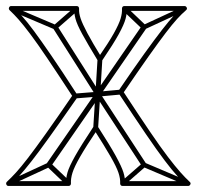

<svg xmlns="http://www.w3.org/2000/svg" viewBox="-28 -608 651 636"><path d="M127 -67 141 -57 303 -291Q303 -291 303 -291Q303 -291 303 -291L456 -513L442 -523L289 -301Q289 -301 289 -301Q289 -301 289 -301ZM442 -58 456 -66 303 -300Q303 -300 303 -300Q303 -300 303 -300L162 -522L148 -514L289 -292Q289 -292 289 -292Q289 -292 289 -292ZM193 6 205 -6 140 -68Q138 -70 135.5 -70.5Q133 -71 131 -69L-3 -7L3 7L137 -55Q139 -56 133 -57Q127 -58 128 -56ZM12 -587 6 -573 152 -511Q154 -510 156.5 -510.5Q159 -511 160 -512L231 -574L221 -586L150 -524Q148 -523 154 -523.5Q160 -524 158 -525ZM592 7 598 -7 452 -69Q450 -71 448 -70.5Q446 -70 444 -68L373 -6L383 6L454 -56Q456 -58 450 -57Q444 -56 446 -55ZM390 -586 378 -574 443 -512Q445 -511 447.5 -510.5Q450 -510 452 -511L586 -573L580 -587L446 -525Q444 -524 450.5 -523.5Q457 -523 455 -524ZM220 -298 222 -282 297 -288Q297 -288 297 -288Q297 -288 297 -288L373 -295L371 -311L295 -304Q295 -304 295 -304Q295 -304 295 -304ZM311 -411H295L288 -296Q288 -296 288 -296.5Q288 -297 288 -297L281 -186L297 -184L304 -295Q304 -296 304 -296Q304 -296 304 -296ZM378 8H595Q600 8 602.5 3Q605 -2 600 -6Q586 -19 569.5 -37.5Q553 -56 528.5 -88Q504 -120 468 -173Q432 -226 379 -307V-298Q430 -373 464 -421Q498 -469 520.5 -498.5Q543 -528 558.5 -545Q574 -562 588 -574Q593 -578 590.5 -583Q588 -588 583 -588H384Q380 -588 378 -585.5Q376 -583 376 -579Q377 -565 371.5 -546.5Q366 -528 349 -497.5Q332 -467 296 -415H310Q278 -467 261.5 -498Q245 -529 239 -547Q233 -565 234 -579Q234 -583 232 -585.5Q230 -588 226 -588H9Q4 -588 2 -583Q0 -578 4 -574Q18 -561 33.5 -543.5Q49 -526 72 -495.5Q95 -465 129 -414.5Q163 -364 214 -286V-295Q160 -216 124 -165.5Q88 -115 64.5 -84.5Q41 -54 25 -36.5Q9 -19 -5 -6Q-9 -2 -7 3Q-5 8 0 8H199Q203 8 205 5.5Q207 3 207 0Q206 -16 212 -35.5Q218 -55 237.5 -89Q257 -123 296 -181H282Q319 -123 338.5 -89Q358 -55 364.5 -35.5Q371 -16 370 0Q370 3 372 5.5Q374 8 378 8ZM378 -8 386 0Q387 -17 381 -36.5Q375 -56 355.5 -91.5Q336 -127 296 -189Q294 -193 289.5 -193Q285 -193 282 -189Q241 -127 221 -91.5Q201 -56 195.5 -36.5Q190 -17 191 0L199 -8H0L5 6Q19 -7 35.5 -25Q52 -43 76 -73.5Q100 -104 136.5 -155Q173 -206 228 -285Q230 -290 228 -294Q177 -373 142 -424Q107 -475 84 -506Q61 -537 44.5 -555Q28 -573 14 -586L9 -572H226L218 -581Q217 -565 222 -546Q227 -527 244.5 -495Q262 -463 296 -407Q298 -403 302.5 -403Q307 -403 310 -407Q348 -463 365.5 -495Q383 -527 388 -546Q393 -565 392 -581L384 -572H583L578 -586Q564 -574 548 -556.5Q532 -539 509 -509.5Q486 -480 451 -431.5Q416 -383 365 -308Q363 -303 365 -299Q419 -217 455.5 -163.5Q492 -110 517 -77Q542 -44 559 -25.5Q576 -7 590 6L595 -8Z"/></svg>

Font: Tilt Prism
Style: Regular
Weight: 400
Version: Version 1.000